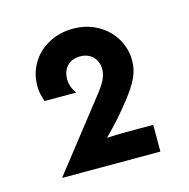

<svg xmlns="http://www.w3.org/2000/svg" viewBox="-63 -864 460 467"><g transform="rotate(-15 166.5 -630.0)"><path d="M40.3 -458.3V-459.7L178.5 -636.1Q192.4 -654.2 197.2 -666Q202.1 -677.8 202.1 -688.9Q202.1 -707.6 189.9 -720.1Q177.8 -732.6 157.6 -732.6Q137.5 -732.6 125.3 -720.1Q113.2 -707.6 113.2 -686.8Q113.2 -667.4 126.4 -650H46.5Q43.1 -659.7 41 -668.8Q38.9 -677.8 38.9 -689.6Q38.9 -721.5 54.5 -747.2Q70.1 -772.9 97.6 -787.5Q125 -802.1 158.3 -802.1Q192.4 -802.1 219.4 -787.2Q246.5 -772.2 262.2 -746.5Q277.8 -720.8 277.8 -689.6Q277.8 -668.1 268.1 -647.2Q258.3 -626.4 236.8 -599.3Q222.2 -580.6 205.6 -561.8Q188.9 -543.1 170.1 -524.3Q183.3 -525 195.1 -525.3Q206.9 -525.7 220.1 -525.7H286.8V-458.3Z"/></g></svg>

Font: Afacad Flux Medium
Style: Regular
Weight: 500
Designer: Kristian Moeller
Foundry: Dicotype
Version: Version 1.100